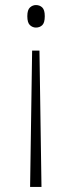

<svg xmlns="http://www.w3.org/2000/svg" viewBox="-20 -562 285 759"><path d="M136 -362 144 177H99L107 -362ZM122 -542Q137 -542 147 -532.5Q157 -523 157 -498Q157 -472 147 -462.5Q137 -453 122 -453Q109 -453 98.5 -462.5Q88 -472 88 -498Q88 -523 98.5 -532.5Q109 -542 122 -542Z"/></svg>

Font: Noto Serif Sinhala Condensed ExtraLight
Style: Regular
Weight: 200
Width: 3
Designer: Jelle Bosma - Monotype Design Team
Foundry: Monotype Imaging Inc.
Version: Version 2.007; ttfautohint (v1.8.4.7-5d5b)